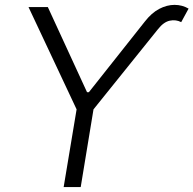

<svg xmlns="http://www.w3.org/2000/svg" viewBox="-20 -756 782 776"><path d="M323.7 -366.2 326.7 -383.3H343.3L340.8 -366.2ZM95.2 -727.5H173.3L334.5 -377.4L565.4 -668.9Q592.3 -703.6 623.3 -720Q654.3 -736.3 685.3 -736.3Q716.3 -736.3 742.2 -721.2L712.4 -666.5Q690.9 -677.7 666 -672.4Q641.1 -667 618.2 -637.7L357.9 -314L306.2 0H237.3L289.6 -314Z"/></svg>

Font: Inter 16pt Light
Style: Italic
Weight: 300
Italic angle: -9.3988°
Version: Version 4.001;git-66647c0bb